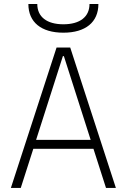

<svg xmlns="http://www.w3.org/2000/svg" viewBox="-20 -928 626 948"><path d="M33.7 0H82.5L144.5 -193.4H441.4L503.4 0H552.2L326.7 -693.4H259.3ZM158.2 -237.3 290.5 -650.9H295.4L427.7 -237.3ZM293 -766.6C402.3 -766.6 465.8 -818.4 465.8 -908.2H421.9C421.9 -844.7 374.5 -808.1 293 -808.1C211.4 -808.1 164.1 -844.7 164.1 -908.2H120.1C120.1 -818.4 183.6 -766.6 293 -766.6Z"/></svg>

Font: Cascadia Mono PL ExtraLight
Style: Regular
Weight: 200
Monospace: yes
Designer: Aaron Bell
Foundry: Saja Typeworks
Version: Version 2404.023